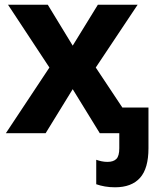

<svg xmlns="http://www.w3.org/2000/svg" viewBox="-20 -566 685 816"><path d="M469 230Q446 230 426 226.5Q406 223 389 217V113Q400 117 412 119.5Q424 122 437 122Q462 122 474.5 109.5Q487 97 487 64V0H404L289 -187L174 0H5L190 -279L14 -546H183L289 -372L396 -546H565L387 -279L500 -109H611V64Q611 150 575 190Q539 230 469 230Z"/></svg>

Font: Noto Sans IKEA
Style: Bold
Weight: 600
Designer: Monotype Design Team
Foundry: Monotype Imaging Inc.
Version: Version 2.001